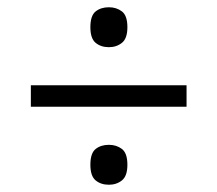

<svg xmlns="http://www.w3.org/2000/svg" viewBox="-20 -622 599 529"><path d="M65 -328V-387H494V-328ZM280 -113Q258 -113 243.5 -125Q229 -137 229 -168Q229 -200 243.5 -211.5Q258 -223 280 -223Q301 -223 316 -211.5Q331 -200 331 -168Q331 -137 316 -125Q301 -113 280 -113ZM280 -492Q258 -492 243.5 -504Q229 -516 229 -547Q229 -579 243.5 -590.5Q258 -602 280 -602Q301 -602 316 -590.5Q331 -579 331 -547Q331 -516 316 -504Q301 -492 280 -492Z"/></svg>

Font: Noto Serif
Style: Italic
Weight: 400
Italic angle: -12°
Designer: Monotype Design Team
Foundry: Monotype Imaging Inc.
Version: Version 2.013